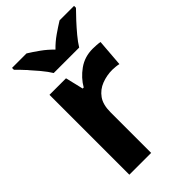

<svg xmlns="http://www.w3.org/2000/svg" viewBox="-231 -847 928 928"><g transform="rotate(-45 233.0 -383.0)"><path d="M383 -556Q394 -556 409 -555Q424 -554 433 -552L422 -412Q415 -414 401.5 -415.5Q388 -417 378 -417Q340 -417 305 -403.5Q270 -390 248.5 -360Q227 -330 227 -278V0H78V-546H191L213 -454H220Q244 -496 286 -526Q328 -556 383 -556ZM167 -606Q153 -629 130.5 -656Q108 -683 84.5 -709Q61 -735 42 -753V-766H141Q167 -750 197 -728.5Q227 -707 253 -680Q279 -707 310 -728.5Q341 -750 367 -766H466V-753Q448 -735 424 -709Q400 -683 377.5 -656Q355 -629 341 -606Z"/></g></svg>

Font: Noto Sans Bengali UI
Style: Bold
Weight: 700
Designer: Jelle Bosma - Monotype Design Team
Foundry: Monotype Imaging Inc.
Version: Version 2.003; ttfautohint (v1.8.4.7-5d5b)